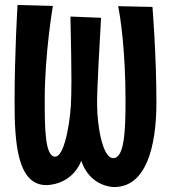

<svg xmlns="http://www.w3.org/2000/svg" viewBox="-20 -723 690 777"><path d="M458 -698C468 -651 488 -513 488 -316C488 -190 483 -83 438 -83C395 -83 373 -215 373 -299C373 -323 371 -336 389 -651L265 -656C268 -529 269 -447 269 -397C269 -347 268 -329 268 -329C268 -257 245 -89 203 -89C161 -89 161 -212 161 -319C161 -508 194 -699 194 -699L51 -703C51 -703 39 -510 39 -310C39 -145 50 26 167 26C173 26 268 27 309 -72C345 34 439 34 442 34C570 34 613 -126 613 -309C613 -498 597 -695 597 -695Z"/></svg>

Font: Rum Raisin
Style: Regular
Weight: 400
Designer: Astigmatic (AOETI)
Foundry: Astigmatic (AOETI)
Version: Version 1.000